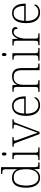

<svg xmlns="http://www.w3.org/2000/svg" viewBox="1468 -2268 810 3787"><g transform="rotate(-90 1873.5 -375.0)"><path d="M263 10Q169 10 116.5 -60.5Q64 -131 64 -267Q64 -402 111.5 -473Q159 -544 257 -544Q321 -544 363.5 -517.5Q406 -491 426 -445H431Q429 -472 428.5 -499.5Q428 -527 428 -548V-659Q428 -695 422 -711Q416 -727 401 -731Q386 -735 358 -735H336V-760H470V-97Q470 -64 475.5 -48.5Q481 -33 497.5 -29Q514 -25 548 -25H562V0H434L429 -107H426Q404 -55 366 -22.5Q328 10 263 10ZM262 -22Q348 -24 388.5 -88Q429 -152 429 -265Q429 -386 393.5 -448Q358 -510 262 -510Q179 -510 142.5 -446Q106 -382 106 -264Q106 -147 149 -84Q192 -21 262 -22Z M729 -653Q716 -653 707.5 -662.5Q699 -672 699 -698Q699 -724 707.5 -733.5Q716 -743 729 -743Q743 -743 751 -733.5Q759 -724 759 -698Q759 -672 751 -662.5Q743 -653 729 -653ZM608 0V-25H635Q668 -25 685 -29Q702 -33 707.5 -48Q713 -63 713 -97V-435Q713 -471 707 -487Q701 -503 686 -507Q671 -511 643 -511H628V-536H755V-98Q755 -64 760.5 -48.5Q766 -33 782.5 -29Q799 -25 833 -25H859V0Z M951 -462Q943 -485 936 -495.5Q929 -506 915 -508.5Q901 -511 874 -511V-536H1063V-511H1041Q1010 -511 1001 -504.5Q992 -498 992 -485Q992 -473 1000.5 -450.5Q1009 -428 1016 -407L1090 -203Q1101 -175 1112 -143.5Q1123 -112 1133 -83.5Q1143 -55 1148 -37Q1155 -56 1170.5 -99Q1186 -142 1210 -206L1273 -374Q1289 -417 1298.5 -443Q1308 -469 1308 -484Q1308 -498 1298.5 -504.5Q1289 -511 1257 -511H1231V-536H1413V-511H1409Q1385 -511 1373 -508Q1361 -505 1354 -493.5Q1347 -482 1338 -457L1165 0H1122Z M1689 10Q1593 10 1537 -60.5Q1481 -131 1481 -262Q1481 -404 1532.5 -473.5Q1584 -543 1680 -543Q1766 -543 1815.5 -477.5Q1865 -412 1865 -294V-273H1525Q1524 -147 1570 -85Q1616 -23 1693 -23Q1749 -23 1784.5 -48Q1820 -73 1837 -107Q1848 -101 1848 -86Q1848 -68 1830 -45.5Q1812 -23 1777 -6.5Q1742 10 1689 10ZM1821 -303Q1821 -396 1785.5 -454Q1750 -512 1679 -512Q1601 -512 1566.5 -455.5Q1532 -399 1527 -303Z M1954 0V-25H1974Q2007 -25 2024 -29Q2041 -33 2046.5 -48.5Q2052 -64 2052 -98V-439Q2052 -472 2046 -487.5Q2040 -503 2025 -507Q2010 -511 1982 -511H1959V-536H2087L2092 -450H2096Q2126 -504 2165.5 -523.5Q2205 -543 2259 -543Q2343 -543 2383.5 -497Q2424 -451 2424 -356V-98Q2424 -64 2429.5 -48.5Q2435 -33 2451 -29Q2467 -25 2501 -25H2514V0H2382V-361Q2382 -427 2353 -468.5Q2324 -510 2251 -510Q2190 -510 2155.5 -483.5Q2121 -457 2107.5 -416Q2094 -375 2094 -331V-97Q2094 -63 2099.5 -48Q2105 -33 2121.5 -29Q2138 -25 2171 -25H2185V0Z M2691 -653Q2678 -653 2669.5 -662.5Q2661 -672 2661 -698Q2661 -724 2669.5 -733.5Q2678 -743 2691 -743Q2705 -743 2713 -733.5Q2721 -724 2721 -698Q2721 -672 2713 -662.5Q2705 -653 2691 -653ZM2570 0V-25H2597Q2630 -25 2647 -29Q2664 -33 2669.5 -48Q2675 -63 2675 -97V-435Q2675 -471 2669 -487Q2663 -503 2648 -507Q2633 -511 2605 -511H2590V-536H2717V-98Q2717 -64 2722.5 -48.5Q2728 -33 2744.5 -29Q2761 -25 2795 -25H2821V0Z M2875 0V-25H2893Q2921 -25 2936 -29Q2951 -33 2957 -49.5Q2963 -66 2963 -101V-439Q2963 -472 2957.5 -487.5Q2952 -503 2935 -507Q2918 -511 2885 -511H2870V-536H2996L3003 -427H3005Q3017 -456 3034.5 -483Q3052 -510 3078.5 -527Q3105 -544 3144 -544Q3186 -544 3209.5 -524.5Q3233 -505 3233 -475Q3233 -458 3224.5 -446Q3216 -434 3197 -434Q3197 -477 3181 -494Q3165 -511 3132 -511Q3093 -511 3064.5 -477Q3036 -443 3020.5 -390Q3005 -337 3005 -280V-100Q3005 -65 3010.5 -49Q3016 -33 3031.5 -29Q3047 -25 3075 -25H3108V0Z M3518 10Q3422 10 3366 -60.5Q3310 -131 3310 -262Q3310 -404 3361.5 -473.5Q3413 -543 3509 -543Q3595 -543 3644.5 -477.5Q3694 -412 3694 -294V-273H3354Q3353 -147 3399 -85Q3445 -23 3522 -23Q3578 -23 3613.5 -48Q3649 -73 3666 -107Q3677 -101 3677 -86Q3677 -68 3659 -45.5Q3641 -23 3606 -6.5Q3571 10 3518 10ZM3650 -303Q3650 -396 3614.5 -454Q3579 -512 3508 -512Q3430 -512 3395.5 -455.5Q3361 -399 3356 -303Z"/></g></svg>

Font: Noto Serif Tamil ExtraLight
Style: Italic
Weight: 200
Italic angle: -12°
Designer: Indian Type Foundry, Tom Grace, and the Monotype Design Team
Foundry: Monotype Imaging Inc.
Version: Version 2.003; ttfautohint (v1.8.4.7-5d5b)